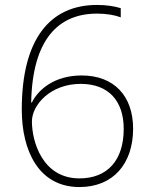

<svg xmlns="http://www.w3.org/2000/svg" viewBox="-20 -746 612 776"><path d="M68 -303C68 -136 137 10 301 10C438 10 518 -85 518 -226C518 -358 441 -441 310 -441C201 -441 135 -385 109 -332H106C111 -587 216 -691 372 -691C411 -691 444 -685 468 -676V-713C442 -721 410 -726 372 -726C182 -726 68 -588 68 -303ZM301 -25C151 -25 109 -175 109 -255C109 -322 184 -407 306 -407C420 -407 480 -337 480 -225C480 -99 415 -25 301 -25Z"/></svg>

Font: Noto Sans Sinhala UI ExtraLight
Style: Regular
Weight: 200
Designer: Jelle Bosma - Monotype Design Team
Foundry: Monotype Imaging Inc.
Version: Version 2.006